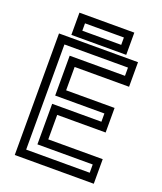

<svg xmlns="http://www.w3.org/2000/svg" viewBox="-153 -942 876 1039"><g transform="rotate(20 285.0 -422.0)"><path d="M57.5 0V-700H512.5V-558.5H199V-424H478V-282.5H199V-141.5H512.5V0ZM105.5 -48.5H471.5V-96H153V-329.5H436.5V-377H153V-606.5H471.5V-654H105.5ZM123 -715.5V-843.5H439V-715.5ZM171 -757H395V-799.5H171Z"/></g></svg>

Font: Tourney Medium
Style: Regular
Weight: 500
Designer: Tyler Finck
Foundry: Etcetera Type Co
Version: Version 1.015